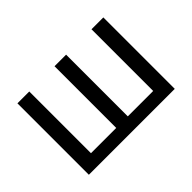

<svg xmlns="http://www.w3.org/2000/svg" viewBox="-98 -788 1032 1032"><g transform="rotate(-45 418.5 -271.5)"><path d="M92 0H745V-543H655V-74H462V-543H374V-74H182V-543H92Z"/></g></svg>

Font: Noto Sans JP Regular
Style: Regular
Weight: 400
Designer: Ryoko NISHIZUKA (kana & ideographs); Paul D. Hunt (Latin, Greek & Cyrillic); Wenlong ZHANG (bopomofo); Sandoll Communica
Foundry: Adobe Systems Incorporated
Version: Version 1.004;PS 1.004;hotconv 1.0.82;makeotf.lib2.5.63406